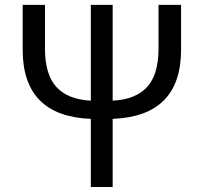

<svg xmlns="http://www.w3.org/2000/svg" viewBox="-20 -753 819 773"><path d="M618.2 -733.4H709V-552.7Q709 -285.2 433.6 -274.4V0H345.7V-274.4Q71.3 -285.2 71.3 -552.7V-733.4H161.1V-557.6Q161.1 -453.1 207 -402.8Q252.9 -352.5 345.7 -347.7V-733.4H433.6V-347.7Q526.4 -352.5 572.3 -402.8Q618.2 -453.1 618.2 -557.6Z"/></svg>

Font: Nasu
Style: Regular
Weight: 400
Designer: Ryoko NISHIZUKA (kana &amp; ideographs); Paul D. Hunt (Latin, Greek &amp; Cyrillic); Wenlong ZHANG (bopomofo); Sandoll C
Version: Version 2014.1215